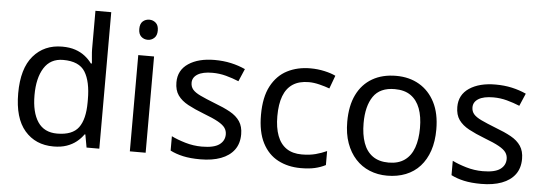

<svg xmlns="http://www.w3.org/2000/svg" viewBox="-50 -907 3015 1065"><g transform="rotate(5 1458.0 -375.0)"><path d="M275 10Q175 10 115 -59.5Q55 -129 55 -267Q55 -405 115.5 -475.5Q176 -546 276 -546Q318 -546 349 -535.5Q380 -525 403 -507Q426 -489 442 -467H448Q447 -480 444.5 -505.5Q442 -531 442 -546V-760H530V0H459L446 -72H442Q426 -49 403 -30.5Q380 -12 348.5 -1Q317 10 275 10ZM289 -63Q374 -63 408.5 -109.5Q443 -156 443 -250V-266Q443 -366 410 -419.5Q377 -473 288 -473Q217 -473 181.5 -416.5Q146 -360 146 -265Q146 -169 181.5 -116Q217 -63 289 -63Z M788 -536V0H700V-536ZM745 -737Q765 -737 780.5 -723.5Q796 -710 796 -681Q796 -653 780.5 -639Q765 -625 745 -625Q723 -625 708 -639Q693 -653 693 -681Q693 -710 708 -723.5Q723 -737 745 -737Z M1307 -148Q1307 -96 1281 -61Q1255 -26 1207 -8Q1159 10 1093 10Q1037 10 996.5 1Q956 -8 925 -24V-104Q957 -88 1002.5 -74.5Q1048 -61 1095 -61Q1162 -61 1192 -82.5Q1222 -104 1222 -140Q1222 -160 1211 -176Q1200 -192 1171.5 -208Q1143 -224 1090 -244Q1038 -264 1001 -284Q964 -304 944 -332Q924 -360 924 -404Q924 -472 979.5 -509Q1035 -546 1125 -546Q1174 -546 1216.5 -536.5Q1259 -527 1296 -510L1266 -440Q1232 -454 1195 -464Q1158 -474 1119 -474Q1065 -474 1036.5 -456.5Q1008 -439 1008 -409Q1008 -387 1021 -371.5Q1034 -356 1064.5 -341.5Q1095 -327 1146 -307Q1197 -288 1233 -268Q1269 -248 1288 -219.5Q1307 -191 1307 -148Z M1652 10Q1581 10 1525.5 -19Q1470 -48 1438.5 -109Q1407 -170 1407 -265Q1407 -364 1440 -426Q1473 -488 1529.5 -517Q1586 -546 1658 -546Q1699 -546 1737 -537.5Q1775 -529 1799 -517L1772 -444Q1748 -453 1716 -461Q1684 -469 1656 -469Q1602 -469 1567 -446Q1532 -423 1515 -378Q1498 -333 1498 -266Q1498 -202 1515 -157Q1532 -112 1566 -89Q1600 -66 1651 -66Q1695 -66 1728.5 -75Q1762 -84 1790 -97V-19Q1763 -5 1730.5 2.5Q1698 10 1652 10Z M2383 -269Q2383 -202 2365.5 -150.5Q2348 -99 2315.5 -63Q2283 -27 2236.5 -8.5Q2190 10 2133 10Q2080 10 2035 -8.5Q1990 -27 1957 -63Q1924 -99 1905.5 -150.5Q1887 -202 1887 -269Q1887 -358 1917 -419.5Q1947 -481 2003 -513.5Q2059 -546 2136 -546Q2209 -546 2264.5 -513.5Q2320 -481 2351.5 -419.5Q2383 -358 2383 -269ZM1978 -269Q1978 -206 1994.5 -159.5Q2011 -113 2046 -88Q2081 -63 2135 -63Q2189 -63 2224 -88Q2259 -113 2275.5 -159.5Q2292 -206 2292 -269Q2292 -333 2275 -378Q2258 -423 2223.5 -447.5Q2189 -472 2134 -472Q2052 -472 2015 -418Q1978 -364 1978 -269Z M2871 -148Q2871 -96 2845 -61Q2819 -26 2771 -8Q2723 10 2657 10Q2601 10 2560.5 1Q2520 -8 2489 -24V-104Q2521 -88 2566.5 -74.5Q2612 -61 2659 -61Q2726 -61 2756 -82.5Q2786 -104 2786 -140Q2786 -160 2775 -176Q2764 -192 2735.5 -208Q2707 -224 2654 -244Q2602 -264 2565 -284Q2528 -304 2508 -332Q2488 -360 2488 -404Q2488 -472 2543.5 -509Q2599 -546 2689 -546Q2738 -546 2780.5 -536.5Q2823 -527 2860 -510L2830 -440Q2796 -454 2759 -464Q2722 -474 2683 -474Q2629 -474 2600.5 -456.5Q2572 -439 2572 -409Q2572 -387 2585 -371.5Q2598 -356 2628.5 -341.5Q2659 -327 2710 -307Q2761 -288 2797 -268Q2833 -248 2852 -219.5Q2871 -191 2871 -148Z"/></g></svg>

Font: Noto Sans Tamil
Style: Regular
Weight: 400
Designer: Jelle Bosma - Monotype Design Team
Foundry: Monotype Imaging Inc.
Version: Version 2.003